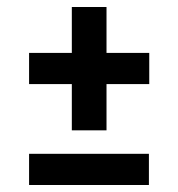

<svg xmlns="http://www.w3.org/2000/svg" viewBox="-20 -568 509 548"><path d="M284 -548H185V-417H63V-328H185V-196H284V-328H406V-417H284ZM405 -129H63V-40H405Z"/></svg>

Font: RT Raleway SemiBold
Style: Regular
Weight: 400
Designer: Matt McInerney, Pablo Impallari, Rodrigo Fuenzalida — Edited by Milan Moffatt in April 2016
Foundry: Matt McInerney, Pablo Impallari, Rodrigo Fuenzalida — Edited by Milan Moffatt in April 2016
Version: Version 3.001